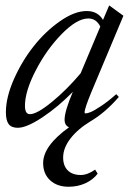

<svg xmlns="http://www.w3.org/2000/svg" viewBox="-20 -466 494 717"><path d="M46.4 11.2Q22.9 11.2 12.5 -2.4Q2 -16.1 2 -46.9Q2 -102.1 31.7 -169.7Q61.5 -237.3 105.5 -293Q149.4 -348.6 203.9 -386.7Q258.3 -424.8 303.7 -424.8Q345.2 -424.8 364.7 -391.6L387.7 -445.8L440.9 -407.2L321.8 -123.5Q295.9 -61 295.9 -46.4Q295.9 -42.5 299.8 -42.5Q306.2 -42.5 318.4 -47.4Q330.6 -52.2 356.9 -69.6Q383.3 -86.9 414.1 -114.3L423.8 -104Q373 -45.4 318.4 -13.2Q270 16.1 242.9 51.5Q215.8 86.9 215.8 122.1Q215.8 153.3 233.2 170.4Q250.5 187.5 281.7 187.5Q306.6 187.5 335.4 167.5L344.7 182.6Q327.1 205.6 298.6 218.5Q270 231.4 236.3 231.4Q193.4 231.4 167.2 207.3Q141.1 183.1 141.1 143.1Q141.1 78.6 237.8 9.3Q221.2 2.4 221.2 -19Q221.2 -50.8 252 -123Q197.8 -67.4 138.7 -28.1Q79.6 11.2 46.4 11.2ZM73.2 -70.8Q73.2 -39.6 91.8 -39.6Q117.7 -39.6 173.1 -84.7Q228.5 -129.9 281.2 -192.4L354.5 -366.7Q339.8 -397 309.6 -397Q267.6 -397 210.9 -339.4Q154.3 -281.7 113.8 -203.6Q73.2 -125.5 73.2 -70.8Z"/></svg>

Font: Elstob 18pt
Style: Italic
Weight: 400
Italic angle: -20°
Designer: Peter S. Baker
Version: Version 1.015